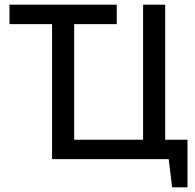

<svg xmlns="http://www.w3.org/2000/svg" viewBox="-20 -682 837 823"><path d="M783.7 121.1H717.8L703.1 0H203.1V-578.6H20.5V-662.1H480.5V-578.6H297.9V-83H593.3V-662.1H688V-83H783.7Z"/></svg>

Font: PT Astra Sans
Style: Regular
Weight: 400
Designer: A.Korolkova, I. Chaeva
Foundry: ParaType Ltd
Version: Version 1.001; ttfautohint (v1.6)